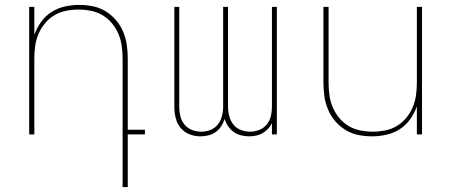

<svg xmlns="http://www.w3.org/2000/svg" viewBox="-20 -548 1840 783"><path d="M480 215V-310Q480 -335 476.5 -360.5Q473 -386 463 -409.5Q453 -433 436.5 -453Q420 -473 398 -486Q376 -499 350.5 -504Q325 -509 300 -509Q275 -509 249.5 -504Q224 -499 202 -486Q180 -473 163.5 -453Q147 -433 137 -409.5Q127 -386 123.5 -360.5Q120 -335 120 -310V0H99V-520H120V-406Q130 -434 147.5 -458.5Q165 -483 190 -499Q215 -515 244.5 -521.5Q274 -528 303 -528Q331 -528 358.5 -522.5Q386 -517 410 -502.5Q434 -488 452.5 -466.5Q471 -445 482 -419Q493 -393 497 -365.5Q501 -338 501 -310V-19H571V0H501V215Z M797 8Q774 8 752.5 -0.5Q731 -9 716.5 -26.5Q702 -44 696.5 -66.5Q691 -89 691 -112V-520H711V-112Q711 -93 715.5 -74Q720 -55 732.5 -40Q745 -25 763 -18Q781 -11 800 -11Q820 -11 838 -18Q856 -25 868 -40Q880 -55 885 -74Q890 -93 890 -112V-520H910V-112Q910 -93 915 -74Q920 -55 932 -40Q944 -25 962 -18Q980 -11 1000 -11Q1019 -11 1037 -18Q1055 -25 1067.5 -40Q1080 -55 1084.5 -74Q1089 -93 1089 -112V-520H1109V0H1089V-46Q1083 -33 1073 -22.5Q1063 -12 1051 -5Q1039 2 1024.5 5Q1010 8 996 8Q980 8 963.5 4Q947 0 933.5 -9.5Q920 -19 910.5 -33Q901 -47 896 -63Q891 -47 882 -33Q873 -19 859.5 -9.5Q846 0 830 4Q814 8 797 8Z M1497 8Q1469 8 1441.5 2.5Q1414 -3 1390 -17.5Q1366 -32 1347.5 -53.5Q1329 -75 1318 -101Q1307 -127 1303 -154.5Q1299 -182 1299 -210V-520H1320V-210Q1320 -185 1323.5 -159.5Q1327 -134 1337 -110.5Q1347 -87 1363.5 -67Q1380 -47 1402 -34Q1424 -21 1449.5 -16Q1475 -11 1500 -11Q1525 -11 1550.5 -16Q1576 -21 1598 -34Q1620 -47 1636.5 -67Q1653 -87 1663 -110.5Q1673 -134 1676.5 -159.5Q1680 -185 1680 -210V-520H1701V0H1680V-114Q1670 -86 1652.5 -61.5Q1635 -37 1610 -21Q1585 -5 1555.5 1.5Q1526 8 1497 8Z"/></svg>

Font: Iosevka Thin Extended
Style: Regular
Weight: 100
Width: 7
Monospace: yes
Designer: Belleve Invis
Foundry: Belleve Invis
Version: Version 32.5.0; ttfautohint (v1.8.4)